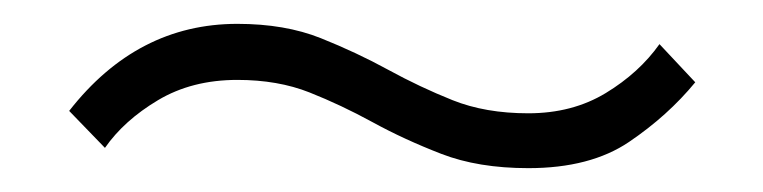

<svg xmlns="http://www.w3.org/2000/svg" viewBox="-20 -466 640 161"><path d="M423 -325Q381 -325 350 -337Q319 -349 292.5 -363.5Q266 -378 239.5 -388.5Q213 -399 179 -399Q141 -399 112.5 -382Q84 -365 68 -342L38 -373Q95 -446 179 -446Q219 -446 249 -434Q279 -422 305.5 -407.5Q332 -393 359.5 -382Q387 -371 423 -371Q460 -371 488 -388Q516 -405 533 -429L563 -397Q540 -369 507.5 -347Q475 -325 423 -325Z"/></svg>

Font: Tanohe Sans Light
Style: Italic
Weight: 300
Designer: Village Type and Design LLC & Cristiano Sobral
Foundry: Cooper Hewitt Smithsonian Design Museum
Version: Version 1.00;September 29, 2021;FontCreator 13.0.0.2655 64-b